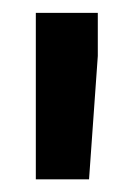

<svg xmlns="http://www.w3.org/2000/svg" viewBox="-20 -770 204 298"><path d="M131.8 -750V-683.1L118.2 -491.7H35.6V-750Z"/></svg>

Font: Vazirmatn FD SemiBold
Style: Regular
Weight: 600
Designer: Saber Rastikerdar
Foundry: Saber Rastikerdar
Version: Version 33.001